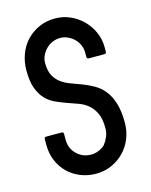

<svg xmlns="http://www.w3.org/2000/svg" viewBox="-115 -853 718 913"><g transform="rotate(-15 244.0 -396.0)"><path d="M438 -563Q438 -553 428 -553H352Q342 -553 342 -563V-585Q342 -604 334 -622Q326 -640 312.5 -653Q299 -666 281.5 -674Q264 -682 245 -682Q225 -682 207 -674.5Q189 -667 175.5 -653.5Q162 -640 153.5 -622.5Q145 -605 145 -585Q145 -547 157.5 -523.5Q170 -500 190.5 -485Q211 -470 237.5 -460.5Q264 -451 291.5 -440.5Q319 -430 345.5 -415Q372 -400 392.5 -375Q413 -350 425.5 -311Q438 -272 438 -213Q438 -172 423.5 -136Q409 -100 383 -73Q357 -46 321.5 -30Q286 -14 245 -14Q203 -14 167.5 -28.5Q132 -43 106 -68.5Q80 -94 65 -129.5Q50 -165 50 -207V-236Q50 -246 60 -246H135Q145 -246 145 -236V-207Q145 -165 174 -136.5Q203 -108 245 -108Q264 -108 282 -115.5Q300 -123 314 -136L313 -135Q326 -152 334 -171Q342 -190 342 -212Q342 -257 329.5 -284.5Q317 -312 296.5 -329.5Q276 -347 249.5 -356.5Q223 -366 196 -375.5Q169 -385 142.5 -397Q116 -409 95.5 -430.5Q75 -452 62.5 -486Q50 -520 50 -574Q50 -616 64 -653.5Q78 -691 104 -718.5Q130 -746 165.5 -762Q201 -778 245 -778Q284 -778 319 -762.5Q354 -747 380.5 -720.5Q407 -694 422.5 -659Q438 -624 438 -585Z"/></g></svg>

Font: Kanalisirung
Style: Regular
Weight: 500
Designer: Peter Wiegel
Foundry: Peter Wiegel
Version: 1.000